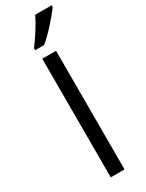

<svg xmlns="http://www.w3.org/2000/svg" viewBox="-241 -966 763 1001"><g transform="rotate(-30 140.0 -465.5)"><path d="M98 0V-714H181V0ZM88 -783Q111 -813 138.5 -856Q166 -899 181 -931H280V-921Q258 -889 215.5 -842.5Q173 -796 142 -771H88Z"/></g></svg>

Font: Stephens Clock
Style: Regular
Weight: 400
Designer: Peter Wiegel (catfonts.de) with slight modifications by DT1.org
Version: Version 0.9.1